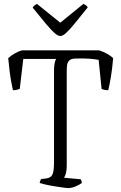

<svg xmlns="http://www.w3.org/2000/svg" viewBox="-20 -961 620 981"><path d="M328 0Q322 0 308 -2Q294 -4 276 -6.5Q258 -9 239.5 -12.5Q221 -16 206 -19.5Q191 -23 183 -26Q183 -31 185.5 -37Q188 -43 190 -46L214 -49Q230 -51 239 -58Q248 -65 252 -82Q256 -99 256 -130V-600Q256 -625 259.5 -640Q263 -655 267 -660H99L81 -507Q77 -505 67.5 -502.5Q58 -500 46 -500Q43 -514 38 -540Q33 -566 29 -598.5Q25 -631 22 -664Q35 -676 54.5 -687.5Q74 -699 93 -704H486Q508 -697 527.5 -686Q547 -675 558 -664Q554 -612 546.5 -567.5Q539 -523 533 -500Q522 -500 512 -502.5Q502 -505 499 -507L484 -655Q465 -659 437 -661Q409 -663 369 -662Q345 -662 335 -653Q325 -644 323 -630Q321 -616 321 -599V-113Q321 -91 316.5 -75Q312 -59 307 -53L392 -45Q394 -43 396 -37Q398 -31 398 -26Q385 -16 365 -8Q345 0 328 0ZM288 -777Q276 -777 259 -792Q242 -807 215 -839Q188 -871 147 -922Q149 -926 154.5 -931.5Q160 -937 169 -941L288 -845L406 -941Q416 -937 421.5 -932Q427 -927 428 -923Q386 -870 359 -837.5Q332 -805 316 -791Q300 -777 288 -777Z"/></svg>

Font: Texturina Medium 12pt Thin
Style: Regular
Weight: 250
Version: Version 1.002